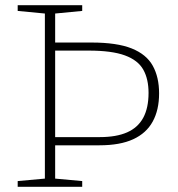

<svg xmlns="http://www.w3.org/2000/svg" viewBox="-20 -718 686 738"><path d="M551 -361Q551 -414 530.8 -450.2Q510.5 -486.5 460.2 -505Q410 -523.5 320.5 -523.5H169.5V-554.5H332Q429.5 -554.5 486.2 -531.8Q543 -509 567.2 -465.2Q591.5 -421.5 591.5 -359Q591.5 -295.5 567 -250.8Q542.5 -206 492 -182.8Q441.5 -159.5 362.5 -159.5H173.5V-191H363.5Q427 -191 468.5 -209.2Q510 -227.5 530.5 -265.2Q551 -303 551 -361ZM296 -22V0H48V-22L152.5 -31.5V-666L48 -676V-698H296V-676L192 -666V-31.5Z"/></svg>

Font: Newsreader 9pt ExtraLight
Style: Regular
Weight: 250
Designer: Hugues Gentile
Foundry: Production Type
Version: Version 1.003